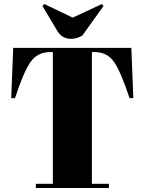

<svg xmlns="http://www.w3.org/2000/svg" viewBox="-20 -939 723 959"><path d="M636 -700 646 -449H627Q583 -582 549 -630.5Q515 -679 451 -679H439V-21H524V0H159V-21H244V-679H231Q167 -679 132 -628.5Q97 -578 55 -449H36L46 -700ZM497 -909 391 -761Q363 -745 336 -745Q289 -745 266 -785L192 -909L201 -919L343 -851L489 -919Z"/></svg>

Font: Abril Fatface
Style: Regular
Weight: 400
Designer: Veronika Burian, Jos Scaglione
Foundry: TypeTogether
Version: Version 1.001